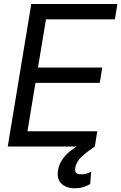

<svg xmlns="http://www.w3.org/2000/svg" viewBox="-20 -748 619 980"><path d="M19.5 0 139.6 -727.5H579.1L566.4 -649.4H214.8L173.8 -403.3H502L489.3 -325.2H161.1L120.1 -78.1H476.6L463.9 0ZM361.3 212.9Q317.9 212.9 293.2 189Q268.6 165 276.4 119.1Q280.8 92.8 297.9 66.7Q314.9 40.5 347.7 15.9Q380.4 -8.8 430.7 -30.3L463.9 0Q428.2 23.4 398.9 49.8Q369.6 76.2 364.3 108.4Q360.8 124 367.4 133.1Q374 142.1 395.5 141.6Q411.1 142.1 423.8 137.7Q436.5 133.3 445.3 128.9L440.4 191.4Q428.2 199.2 407.7 206.1Q387.2 212.9 361.3 212.9Z"/></svg>

Font: Inter Tight
Style: Italic
Weight: 400
Italic angle: -9.39999°
Designer: Rasmus Andersson
Foundry: rsms
Version: Version 3.002